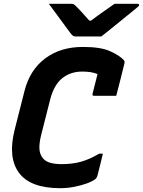

<svg xmlns="http://www.w3.org/2000/svg" viewBox="-20 -966 749 1006"><path d="M296 20Q139 20 79.5 -60.5Q20 -141 57 -287L108 -488Q136 -600 217.5 -660.5Q299 -721 417 -720Q506 -720 555 -698.5Q604 -677 628 -652Q635 -645 632 -634Q623 -598 611.5 -551.5Q600 -505 589 -464H473Q462 -464 465 -475Q471 -497 476.5 -520.5Q482 -544 491 -578Q460 -591 411 -591Q350 -591 306.5 -556.5Q263 -522 243 -445L196 -260Q185 -216 186.5 -187Q188 -158 204 -138Q218 -120 243.5 -113Q269 -106 303 -106Q358 -106 402.5 -118Q447 -130 500 -161H519Q512 -130 505 -102.5Q498 -75 490 -44Q487 -34 480 -28Q465 -16 435 -5Q405 6 368.5 13Q332 20 296 20ZM511 -775H375Q368 -775 363 -778Q358 -781 348 -794Q340 -805 321 -830.5Q302 -856 279.5 -887Q257 -918 236 -946H351Q362 -946 365.5 -944Q369 -942 376 -936Q387 -925 404.5 -906.5Q422 -888 448 -858Q451 -858 457 -858Q494 -886 524.5 -907Q555 -928 580 -946H700Q710 -946 709 -939Q708 -935 703.5 -931Q699 -927 682 -913Q661 -896 629 -870Q597 -844 565.5 -818.5Q534 -793 511 -775Z"/></svg>

Font: Recursive Mn Lnr St
Style: Bold Italic
Weight: 700
Italic angle: -15°
Monospace: yes
Version: Version 1.079;hotconv 1.0.112;makeotfexe 2.5.65598; ttfautoh